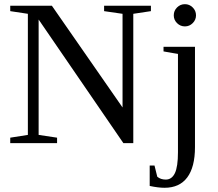

<svg xmlns="http://www.w3.org/2000/svg" viewBox="-20 -682 1040 915"><path d="M564 -616.2 476.1 -628.9V-654.8H699.2V-628.9L615.2 -616.2V0H567.9L164.1 -588.9V-39.1L252 -25.9V0H28.8V-25.9L112.8 -39.1V-616.2L28.8 -628.9V-654.8H227.1L564 -169.9ZM914.1 -608.9Q914.1 -587.4 898.4 -571.8Q882.8 -556.2 861.3 -556.2Q839.4 -556.2 823.7 -571.8Q808.1 -587.4 808.1 -608.9Q808.1 -630.9 823.7 -646.5Q839.4 -662.1 861.3 -662.1Q882.8 -662.1 898.4 -646.5Q914.1 -630.9 914.1 -608.9ZM909.2 19Q909.2 114.3 872.3 163.6Q835.4 212.9 764.2 212.9Q733.9 212.9 693.4 204.1V106.9H716.3L729.5 160.2Q745.6 173.8 770 173.8Q798.8 173.8 813.5 143.1Q828.1 112.3 828.1 43.9V-424.8L759.3 -437V-459H909.2Z"/></svg>

Font: Tinos
Style: Regular
Weight: 400
Designer: Steve Matteson
Foundry: Monotype Imaging Inc.
Version: Version 1.23